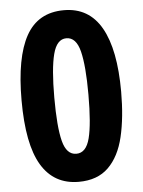

<svg xmlns="http://www.w3.org/2000/svg" viewBox="-53 -766 608 818"><g transform="rotate(-5 251.5 -357.0)"><path d="M464 -357Q464 -247 444.5 -164.5Q425 -82 378 -36Q331 10 251 10Q145 10 91.5 -79.5Q38 -169 38 -357Q38 -540 89 -632Q140 -724 251 -724Q358 -724 411 -630.5Q464 -537 464 -357ZM178 -357Q178 -231 193.5 -170.5Q209 -110 251 -110Q293 -110 308.5 -170.5Q324 -231 324 -357Q324 -480 308.5 -542Q293 -604 251 -604Q210 -604 194 -542Q178 -480 178 -357Z"/></g></svg>

Font: Noto Sans Lao Condensed
Style: Bold
Weight: 700
Width: 3
Designer: Monotype Design Team
Foundry: Monotype Imaging Inc.
Version: Version 2.003; ttfautohint (v1.8.4.7-5d5b)